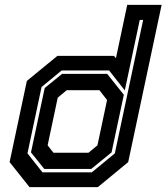

<svg xmlns="http://www.w3.org/2000/svg" viewBox="-20 -770 685 790"><path d="M382.5 0H101.5L19.5 -103L90.5 -437L216 -540H449L457 -530.5L503.5 -750H645L507.5 -103ZM355.5 -75H162L107.5 -143L164 -408L235.5 -466H421L489.5 -380L439 -143ZM344 -141.5 381 -172 420.5 -358.5 389 -399H254.5L217.5 -368L176 -172L200 -141.5ZM358 -61 452.5 -139 569 -688H555L493.5 -398L429 -480H233.5L151 -412L93 -139L154.5 -61Z"/></svg>

Font: Tourney Thin
Style: Bold Italic
Weight: 700
Italic angle: -12°
Version: Version 1.015